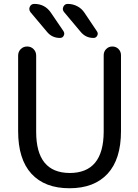

<svg xmlns="http://www.w3.org/2000/svg" viewBox="-20 -999 725 1008"><path d="M524.4 -709Q524.4 -728.5 537.6 -741.7Q550.8 -754.9 569.8 -754.9Q588.9 -754.9 602.1 -741.7Q615.2 -728.5 615.2 -709V-310.5Q615.2 -163.1 544.9 -86.9Q474.6 -10.7 344.7 -10.7Q214.8 -10.7 145 -86.9Q75.2 -163.1 75.2 -310.5V-707Q75.2 -727.5 88.9 -741.2Q102.5 -754.9 122.6 -754.9Q142.6 -754.9 156.2 -741.2Q169.9 -727.5 169.9 -707V-306.6Q169.9 -91.8 345.7 -90.8Q523.4 -90.8 524.4 -306.6ZM470.7 -799.8Q429.7 -799.8 403.3 -832L316.4 -935.5Q305.7 -948.2 312.5 -963.4Q319.3 -978.5 335.9 -978.5Q362.3 -978.5 385.7 -966.3Q409.2 -954.1 423.8 -931.6L489.3 -834Q493.2 -828.1 493.2 -822.3Q493.2 -816.4 490.2 -811.5Q484.4 -799.8 470.7 -799.8ZM294.9 -799.8Q252.9 -799.8 226.6 -832L139.6 -935.5Q133.8 -943.4 133.8 -952.1Q133.8 -957 136.7 -963.9Q143.6 -978.5 160.2 -978.5Q215.8 -978.5 247.1 -932.6L313.5 -835Q317.4 -828.1 317.4 -822.3Q317.4 -817.4 314.5 -811.5Q308.6 -799.8 294.9 -799.8Z"/></svg>

Font: Gen Jyuu Gothic Regular
Style: Regular
Weight: 400
Designer: [Source Han Sans]
Ryoko NISHIZUKA  (kana & ideographs); Paul D. Hunt (Latin, Greek & Cyrillic); Wenlong ZHANG  (bopomofo
Version: Version 1.002.20150607